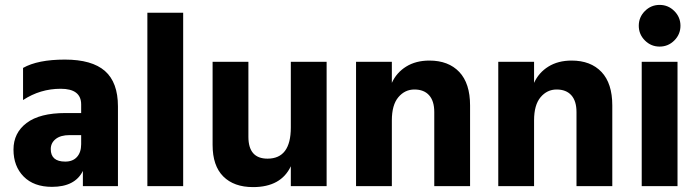

<svg xmlns="http://www.w3.org/2000/svg" viewBox="-20 -759 2848 783"><path d="M192 3Q118 3 76.5 -39Q35 -81 35 -149Q35 -217 88.5 -257.5Q142 -298 247 -298H311V-333Q311 -397 227.5 -397Q144 -397 74 -351V-482Q134 -516 244.5 -516Q355 -516 408 -469.5Q461 -423 461 -325V0H318V-62Q286 3 192 3ZM246 -100Q277 -100 294 -119Q311 -138 311 -171V-208H264Q227 -208 207 -192Q187 -176 187 -151Q187 -100 246 -100Z M727 0H581V-707H727Z M1312 0H1166V-81Q1126 4 1012 4Q934 4 890.5 -39.5Q847 -83 847 -168V-507H993V-201Q993 -112 1071 -112Q1166 -112 1166 -239V-507H1312Z M1897 0H1751V-302Q1751 -347 1730 -370.5Q1709 -394 1670 -394Q1631 -394 1604.5 -362.5Q1578 -331 1578 -268V0H1432V-507H1578V-421Q1597 -463 1636.5 -487.5Q1676 -512 1731 -512Q1809 -512 1853 -465.5Q1897 -419 1897 -329Z M2477 0H2331V-302Q2331 -347 2310 -370.5Q2289 -394 2250 -394Q2211 -394 2184.5 -362.5Q2158 -331 2158 -268V0H2012V-507H2158V-421Q2177 -463 2216.5 -487.5Q2256 -512 2311 -512Q2389 -512 2433 -465.5Q2477 -419 2477 -329Z M2730 -714Q2755 -689 2755 -654Q2755 -619 2730 -594Q2705 -569 2670 -569Q2635 -569 2610 -594Q2585 -619 2585 -654Q2585 -689 2610 -714Q2635 -739 2670 -739Q2705 -739 2730 -714ZM2743 0H2597V-507H2743Z"/></svg>

Font: Hind Madurai
Style: Bold
Weight: 700
Designer: Jyotish Sonowal
Foundry: Indian Type Foundry
Version: Version 0.702;PS 1.0;hotconv 1.0.81;makeotf.lib2.5.63406